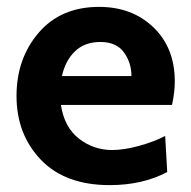

<svg xmlns="http://www.w3.org/2000/svg" viewBox="-20 -528 555 558"><path d="M480 -223H157Q167 -158 209.5 -125Q252 -92 306 -92Q340 -92 384 -104Q428 -116 460 -133L466 -28Q394 10 299 10Q169 10 98.5 -64Q28 -138 28 -249Q28 -358 92.5 -433Q157 -508 268 -508Q364 -508 426 -448.5Q488 -389 488 -291Q488 -261 480 -223ZM160 -307H362Q362 -346 340 -376Q318 -406 272 -406Q226 -406 198 -379Q170 -352 160 -307Z"/></svg>

Font: Cabin
Style: Bold
Weight: 700
Designer: Pablo Impallari
Foundry: Pablo Impallari. www.impallari.com Igino Marini. www.ikern.com
Version: Version 1.005